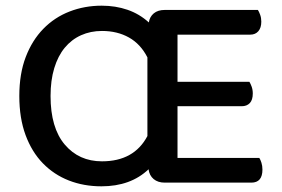

<svg xmlns="http://www.w3.org/2000/svg" viewBox="-20 -642 992 676"><path d="M893 -86Q897 -80 900.5 -69Q904 -58 904 -45Q904 1 865 1H560Q536 1 521 -11.5Q506 -24 503 -46Q440 14 337 14Q275 14 222.5 -6.5Q170 -27 131 -67Q92 -107 70 -166.5Q48 -226 48 -304Q48 -382 70.5 -441Q93 -500 132.5 -540.5Q172 -581 225 -601.5Q278 -622 338 -622Q387 -622 429 -607.5Q471 -593 504 -563Q507 -583 521.5 -595Q536 -607 560 -607H888Q892 -601 896 -590Q900 -579 900 -566Q900 -544 889.5 -532Q879 -520 861 -520H605V-354H858Q862 -348 866 -337Q870 -326 870 -313Q870 -290 859.5 -279Q849 -268 831 -268H605V-86ZM499 -440Q475 -487 434 -510Q393 -533 339 -533Q299 -533 265.5 -518Q232 -503 208 -474Q184 -445 171 -402Q158 -359 158 -304Q158 -192 208 -133Q258 -74 339 -74Q452 -74 499 -163Z"/></svg>

Font: Baloo Paaji 2 Medium
Style: Regular
Weight: 500
Designer: Shuchita Grover, Noopur Datye and Ek Type
Foundry: Ek Type
Version: Version 1.640;hotconv 1.0.111;makeotfexe 2.5.65597; ttfautoh